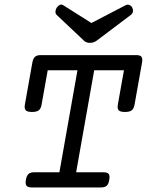

<svg xmlns="http://www.w3.org/2000/svg" viewBox="-20 -821 643 841"><path d="M319.3 -513.2H189L162.1 -362.3Q159.2 -345.2 149.9 -337.9Q140.6 -330.6 120.1 -330.6Q99.6 -330.6 92.8 -337.9Q85.9 -345.2 88.9 -362.3L121.6 -546.4Q125 -564.9 133.3 -572.3Q141.6 -579.6 158.2 -579.6H577.1Q593.8 -579.6 599.6 -572.3Q605.5 -564.9 602.1 -546.4L569.3 -362.3Q566.4 -345.2 557.1 -337.9Q547.9 -330.6 527.3 -330.6Q506.8 -330.6 500 -337.9Q493.2 -345.2 496.1 -362.3L522.9 -513.2H392.6L313.5 -66.4H433.6Q450.2 -66.4 456.1 -59.1Q461.9 -51.8 458.5 -33.2Q455.6 -14.6 447.3 -7.3Q439 0 422.4 0H118.7Q102.1 0 96.2 -7.3Q90.3 -14.6 93.3 -33.2Q96.7 -51.8 105 -59.1Q113.3 -66.4 129.9 -66.4H240.2ZM529.8 -797.9Q539.6 -802.7 547.6 -798.8Q555.7 -794.9 559.6 -787.1Q563.5 -779.3 562.3 -770.5Q561 -761.7 552.7 -755.4L402.3 -642.1Q389.6 -633.3 374 -633.3Q357.9 -633.3 348.6 -642.1L228.5 -755.4Q222.2 -761.7 222.9 -770.8Q223.6 -779.8 228.5 -787.6Q233.9 -795.4 241.7 -799.3Q249.5 -803.2 257.3 -797.9L380.4 -720.2Z"/></svg>

Font: Courier Prime
Style: Italic
Weight: 400
Monospace: yes
Designer: Alan Dague-Greene
Foundry: Quote-Unquote Apps
Version: Version 1.202